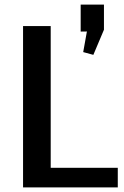

<svg xmlns="http://www.w3.org/2000/svg" viewBox="-20 -813 539 833"><path d="M173 -85H491V0H80V-700H200V-20ZM431 -793V-684L385 -575L341 -587L369 -743L400 -677L330 -676V-793Z"/></svg>

Font: Pathway Extreme 72pt SemiBold
Style: Regular
Weight: 600
Designer: Eduardo Rodriguez Tunni
Foundry: Eduardo Rodriguez Tunni
Version: Version 1.001;gftools[0.9.26]